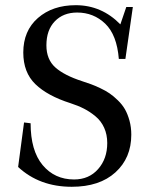

<svg xmlns="http://www.w3.org/2000/svg" viewBox="-20 -696 575 729"><path d="M252.4 13.2Q129.9 13.2 48.8 -62L71.3 -231L96.2 -228Q96.2 -124 141.8 -69.3Q187.5 -14.6 261.2 -14.6Q317.9 -14.6 352.5 -54Q387.2 -93.3 387.2 -152.8Q387.2 -185.1 375.5 -210.9Q363.8 -236.8 342.5 -254.4Q321.3 -272 298.8 -283.4Q276.4 -294.9 247.6 -304.2Q160.2 -332 114.3 -376.5Q68.4 -420.9 68.4 -496.6Q68.4 -579.1 124 -627.7Q179.7 -676.3 267.6 -676.3Q365.7 -676.3 437 -603.5L459.5 -669.4H484.4L456.1 -472.2H431.2Q423.8 -563.5 379.6 -606Q335.4 -648.4 272.9 -648.4Q220.2 -648.4 188.2 -615.2Q156.2 -582 156.2 -523.9Q156.2 -470.2 190.2 -439.9Q224.1 -409.7 292 -387.7Q311.5 -381.3 325.7 -376.2Q339.8 -371.1 360.6 -361.3Q381.3 -351.6 396.2 -341.3Q411.1 -331.1 427.7 -314.9Q444.3 -298.8 454.6 -280.8Q464.8 -262.7 471.7 -237.8Q478.5 -212.9 478.5 -184.6Q478.5 -96.2 418.2 -41.5Q357.9 13.2 252.4 13.2Z"/></svg>

Font: Elstob
Style: Regular
Weight: 400
Designer: Peter S. Baker
Version: Version 1.015